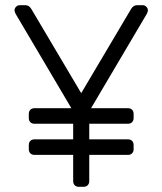

<svg xmlns="http://www.w3.org/2000/svg" viewBox="-20 -720 626 740"><path d="M485 -685Q494 -700 508 -700H530Q538 -700 544 -694Q550 -688 550 -680Q550 -675 546 -667L331 -303H473Q483 -303 489 -297Q495 -291 495 -281V-265Q495 -255 489 -249Q483 -243 473 -243H324V-183H473Q483 -183 489 -177Q495 -171 495 -161V-145Q495 -135 489 -129Q483 -123 473 -123H324V-22Q324 -12 318 -6Q312 0 302 0H284Q274 0 268 -6Q262 -12 262 -22V-123H113Q103 -123 97 -129Q91 -135 91 -145V-161Q91 -171 97 -177Q103 -183 113 -183H262V-243H113Q103 -243 97 -249Q91 -255 91 -265V-281Q91 -291 97 -297Q103 -303 113 -303H255L40 -667Q36 -675 36 -680Q36 -688 42 -694Q48 -700 56 -700H78Q92 -700 101 -685L293 -361Z"/></svg>

Font: Hezaedrus Light
Style: Regular
Weight: 300
Designer: Hubert & Fischer
Foundry: Hubert & Fischer
Version: Version 1.10;September 3, 2019;FontCreator 11.5.0.2425 64-bi